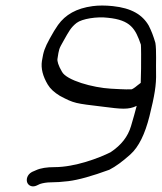

<svg xmlns="http://www.w3.org/2000/svg" viewBox="-20 -674 585 695"><path d="M477.8 -365.1 477.4 -364.8C466.9 -355.7 459.4 -351.6 456.1 -350.6C453.6 -350.1 430.5 -350 381.2 -353C315.6 -356.7 220.7 -383.3 204.3 -414.3C190.7 -437.2 186.8 -453.2 188 -460.8C193.8 -497.4 192.5 -495.4 210.6 -527.3C228.9 -559.6 236.2 -574.6 257.4 -591.1C277 -606.1 331.1 -614.7 370.3 -609.7C453.2 -601.6 470.3 -569.6 490 -512.4C490.3 -509.2 490.8 -496.5 490.8 -477.5C490.8 -438.8 490.9 -410.8 489.4 -374ZM454.1 -217.1C443.1 -180.1 419.6 -149.1 380.2 -122.9C339.2 -102.3 252.2 -69 177.1 -69C149.8 -69 127.3 -65.7 110.2 -57.8L95.8 -51.6L95.2 -51.2C78 -41.8 73.8 -23.6 79.1 -12C83.9 -1.7 97.2 4.8 112.5 -2.3L124.7 -8C135.1 -11.5 149.6 -14 164.3 -14C181.3 -14 204.3 -15.4 226.9 -18.2C264.7 -22.9 313.7 -36.8 375.7 -59.5C398.4 -71 423.4 -89.4 451.5 -114.6C482.8 -142.6 504.9 -189.3 521 -253.2C530.1 -289.5 536.6 -319.4 540.3 -343C544.1 -366.7 545.6 -389.5 544.9 -411.3C544.1 -438.6 546.8 -493.6 542.5 -518.5L542.4 -519L542.2 -519.6C535.8 -542.1 528 -562.4 518.8 -580.4L518.7 -580.7L518.6 -580.9C495.7 -620.7 456.3 -644.7 388.2 -651.9C361.5 -654.7 336.6 -654.7 315.1 -651.8C256.6 -643.9 216.8 -621 190 -583.6C180.9 -570.8 170.9 -554.3 159.9 -534C142 -500.9 137.3 -488.4 131.8 -453.5C127.5 -426.1 135.2 -397.7 152.8 -368C161.8 -352.7 176.7 -339.3 196.7 -327.1C249.3 -299.1 252.3 -299.9 353.1 -287.7C418.5 -279.3 444.9 -276.2 474.8 -290.8C469.3 -269.6 462.4 -244.9 454.1 -217.1Z"/></svg>

Font: MewTooHand
Style: BdWideIta
Weight: 400
Designer: Mew Too, Robert Jablonski
Version: Version 0.77